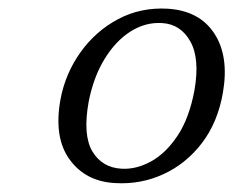

<svg xmlns="http://www.w3.org/2000/svg" viewBox="-20 -732 536 441"><path d="M365 -712Q438 -707.5 472.2 -655.2Q506.5 -603 492 -519Q480 -450.5 443.5 -403Q407 -355.5 355 -331.8Q303 -308 244.5 -311.5Q176.5 -315 139.8 -365.8Q103 -416.5 119 -504Q130 -563 164.8 -611.8Q199.5 -660.5 251.2 -688Q303 -715.5 365 -712ZM259 -344.5Q292.5 -342.5 326.5 -361Q360.5 -379.5 387.5 -419.8Q414.5 -460 426.5 -524Q439.5 -597 417.2 -636.8Q395 -676.5 352.5 -679Q314.5 -681.5 280 -659.8Q245.5 -638 220 -596.2Q194.5 -554.5 183.5 -497.5Q170 -421.5 192.2 -384.2Q214.5 -347 259 -344.5Z"/></svg>

Font: Fraunces 9pt S050 Light
Style: Italic
Weight: 300
Italic angle: -16°
Version: Version 1.000; ttfautohint (v1.8.3)